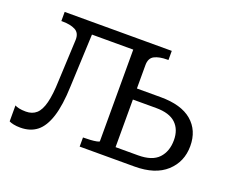

<svg xmlns="http://www.w3.org/2000/svg" viewBox="-94 -688 1017 849"><g transform="rotate(20 414.0 -263.0)"><path d="M157 -241 166 -437Q167 -470 144 -482Q121 -494 83 -494H78V-537H228L215 -237Q212 -147 194.5 -92.5Q177 -38 146 -13.5Q115 11 68 11Q50 11 36 8Q22 5 15 1V-74Q21 -70 34.5 -67Q48 -64 67 -64Q97 -64 116 -81Q135 -98 145 -137Q155 -176 157 -241ZM192 -484V-537H466V-484ZM420 -53V-537H582V-494H576Q539 -494 516.5 -482.5Q494 -471 494 -438V-52H600Q666 -52 696 -84Q726 -116 726 -169Q726 -219 696 -247.5Q666 -276 603 -276H461V-328H606Q703 -328 753 -285.5Q803 -243 803 -169Q803 -95 751 -47.5Q699 0 602 0H344V-43H347Q361 -43 378 -44Q395 -45 407.5 -47.5Q420 -50 420 -53Z"/></g></svg>

Font: Roboto Serif Light
Style: Regular
Weight: 300
Designer: Greg Gazdowicz
Foundry: Commercial Type
Version: Version 1.008